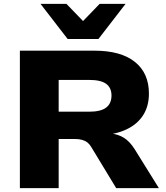

<svg xmlns="http://www.w3.org/2000/svg" viewBox="-20 -965 851 985"><path d="M82 0V-705H465Q600 -705 672 -647.5Q744 -590 744 -485Q744 -420 714 -373.5Q684 -327 628.5 -301Q573 -275 498 -271L504 -281L548 -280Q585 -277 615 -258.5Q645 -240 670 -201L795 0H576L448 -211Q440 -225 428.5 -234Q417 -243 401 -247.5Q385 -252 362 -252H281V0ZM281 -392H438Q497 -392 524.5 -413Q552 -434 552 -475Q552 -515 524.5 -535Q497 -555 437 -555H281ZM327 -765 188 -945H321L406 -857L491 -945H624L485 -765Z"/></svg>

Font: Nunito Sans 10pt SemiExpanded Black
Style: Regular
Weight: 900
Width: 6
Designer: Vernon Adams
Foundry: Vernon Adams
Version: Version 3.101;gftools[0.9.27]